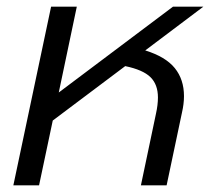

<svg xmlns="http://www.w3.org/2000/svg" viewBox="-20 -555 639 575"><path d="M133 -535H210L156 -278L498 -535H589L415 -404Q476 -385 503.5 -351Q531 -317 531 -267Q531 -244 525 -218L479 0H402L447 -214Q453 -241 453 -263Q453 -302 430.5 -324Q408 -346 355 -357L138 -194L97 0H20Z"/></svg>

Font: Prompt Light
Style: Italic
Weight: 300
Italic angle: -12°
Designer: Katatrad Team
Foundry: CadsonDemak
Version: Version 1.000